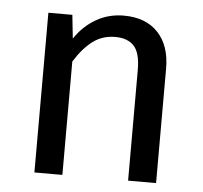

<svg xmlns="http://www.w3.org/2000/svg" viewBox="-44 -585 667 631"><g transform="rotate(5 289.5 -269.5)"><path d="M339.8 -539.1Q412.6 -539.1 452.9 -496.3Q493.2 -453.6 493.2 -377.9V0H400.9V-365.2Q400.9 -421.4 379.9 -444.1Q358.9 -466.8 317.9 -466.8Q275.9 -466.8 244.1 -443.1Q212.4 -419.4 184.1 -374V0H91.8V-526.9H170.9L179.2 -449.2Q207 -491.2 248.3 -515.1Q289.6 -539.1 339.8 -539.1Z"/></g></svg>

Font: FiraGO
Style: Regular
Weight: 400
Designer: bBox Type
Foundry: bBox Type GmbH
Version: Version 1.001;PS 001.001;hotconv 1.0.88;makeotf.lib2.5.64775